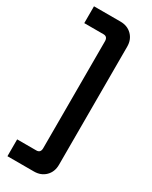

<svg xmlns="http://www.w3.org/2000/svg" viewBox="-244 -808 846 1067"><g transform="rotate(30 179.0 -275.0)"><path d="M186 206H16V98H139Q166 98 166 68V-618Q166 -648 139 -648H16V-756H186Q231 -756 259.5 -727.5Q288 -699 288 -654V104Q288 149 259.5 177.5Q231 206 186 206Z"/></g></svg>

Font: Rootstock Sans Headline
Style: Bold
Weight: 700
Designer: Florian Karsten
Foundry: Florian Karsten
Version: Version 2.000;FEAKit 1.0